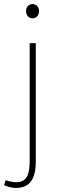

<svg xmlns="http://www.w3.org/2000/svg" viewBox="-50 -690 292 944"><path d="M28 234C94 234 126 194 126 102V-478H96V98C96 160 86 206 30 206C12 206 -10 200 -22 196L-30 220C-16 228 10 234 28 234ZM110 -600C128 -600 142 -614 142 -636C142 -656 128 -670 110 -670C92 -670 78 -656 78 -636C78 -614 92 -600 110 -600Z"/></svg>

Font: Source Sans Pro ExtraLight
Style: Regular
Weight: 200
Designer: Paul D. Hunt
Foundry: Adobe Systems Incorporated
Version: Version 3.006;hotconv 1.0.111;makeotfexe 2.5.65597